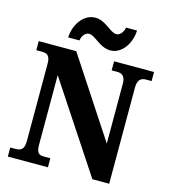

<svg xmlns="http://www.w3.org/2000/svg" viewBox="-133 -1042 1013 1147"><g transform="rotate(15 373.5 -468.5)"><path d="M450 -771C516 -771 570 -840 574 -927H506C502 -900 482 -874 460 -874C420 -874 380 -937 314 -937C246 -937 191 -867 187 -781H257C260 -808 278 -834 303 -834C343 -834 382 -771 450 -771ZM23 0H271V-56H235C201 -56 185 -63 185 -119V-547L546 0H650V-595C650 -643 671 -658 701 -658H736V-714H489V-658H524C552 -658 574 -645 574 -599V-228L255 -714H23V-658H57C85 -658 109 -651 109 -599V-119C109 -63 86 -56 50 -56H23Z"/></g></svg>

Font: Noto Serif Georgian SemiCondensed ExtraBold
Style: Regular
Weight: 800
Width: 4
Designer: Monotype Design Team, Akaki Razmadze
Foundry: Google LLC
Version: Version 2.003